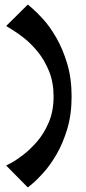

<svg xmlns="http://www.w3.org/2000/svg" viewBox="-20 -623 375 842"><path d="M102 199 7 103Q7 103 28 92Q49 81 80 57.5Q111 34 142 -1.5Q173 -37 194 -86.5Q215 -136 215 -200Q215 -262 195 -311Q175 -360 145.5 -396Q116 -432 85.5 -456Q55 -480 33 -493Q11 -506 7 -509L102 -603Q102 -603 121.5 -586.5Q141 -570 170 -538Q199 -506 227 -457.5Q255 -409 274.5 -344.5Q294 -280 294 -200Q294 -120 274.5 -56Q255 8 227 55.5Q199 103 170 135Q141 167 121.5 183Q102 199 102 199Z"/></svg>

Font: Darker Grotesque ExtraBold
Style: Regular
Weight: 800
Designer: Gabriel Lam
Foundry: TypeRant
Version: Version 1.000;gftools[0.9.28]